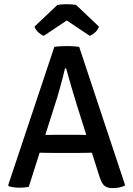

<svg xmlns="http://www.w3.org/2000/svg" viewBox="-20 -912 652 938"><path d="M245.5 -683Q258 -685 276 -686Q294 -687 307.5 -687Q319.5 -687 337.8 -686Q356 -685 367 -682.5L591.5 -6.5Q580 0.5 563.2 3.8Q546.5 7 529.5 7Q504 7 490.2 -4.5Q476.5 -16 466 -49L356 -397Q342 -441 328 -489.8Q314 -538.5 303 -578H297.5Q292.5 -555.5 285.5 -529Q278.5 -502.5 271.5 -477.5Q264.5 -452.5 259 -434L120.5 1Q111 3 99 4Q87 5 74.5 5Q61 5 47.2 3Q33.5 1 23 -2L20 -7.5ZM232 -165Q227.5 -165 213.2 -165.2Q199 -165.5 184.5 -165.8Q170 -166 165.5 -166H116L149 -252.5H192.5Q197 -252.5 209.8 -252.8Q222.5 -253 235 -253.2Q247.5 -253.5 252 -253.5H352Q357 -253.5 369.5 -253.2Q382 -253 395.2 -252.8Q408.5 -252.5 413 -252.5H457.5L486 -166H437Q432.5 -166 417.8 -165.8Q403 -165.5 388.5 -165.2Q374 -165 369.5 -165ZM351.5 -888 463.5 -782Q458 -765.5 444 -753.2Q430 -741 418.5 -737L306 -812L194 -737Q182 -741 168 -753.2Q154 -765.5 148.5 -782L260.5 -888Q269.5 -889.5 281.5 -890.5Q293.5 -891.5 306 -891.5Q318.5 -891.5 330.2 -890.5Q342 -889.5 351.5 -888Z"/></svg>

Font: Signika Light
Style: Regular
Weight: 400
Version: Version 2.003;gftools[0.9.32]